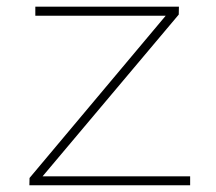

<svg xmlns="http://www.w3.org/2000/svg" viewBox="-20 -548 640 568"><path d="M106 -26.4H542.5V0H66.9L67.4 -21.5L470.2 -501.5H84.5V-528.3H509.3L508.8 -504.9Z"/></svg>

Font: Roboto Mono Thin
Style: Regular
Weight: 250
Designer: Google
Version: Version 2.000985; 2015; ttfautohint (v1.3)